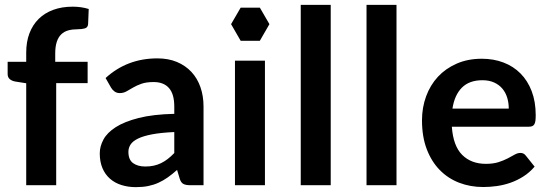

<svg xmlns="http://www.w3.org/2000/svg" viewBox="-20 -763 2262 791"><path d="M88 0V-420L43.5 -427Q29 -429.5 20.2 -437Q11.5 -444.5 11.5 -458V-508.5H88V-546.5Q88 -590.5 101.2 -625.5Q114.5 -660.5 139.2 -685Q164 -709.5 199.5 -722.5Q235 -735.5 279.5 -735.5Q315 -735.5 345.5 -726L343 -664Q342 -649.5 329.5 -646Q317 -642.5 300.5 -642.5Q278.5 -642.5 261.2 -637.8Q244 -633 232 -621.2Q220 -609.5 213.8 -590.2Q207.5 -571 207.5 -542.5V-508.5H341V-420.5H211.5V0Z M818.5 0H763Q745.5 0 735.5 -5.2Q725.5 -10.5 720.5 -26.5L709.5 -63Q690 -45.5 671.2 -32.2Q652.5 -19 632.5 -10Q612.5 -1 590 3.5Q567.5 8 540 8Q507.5 8 480 -0.8Q452.5 -9.5 432.8 -27Q413 -44.5 402 -70.5Q391 -96.5 391 -131Q391 -160 406.2 -188.2Q421.5 -216.5 457 -239.2Q492.5 -262 551.5 -277Q610.5 -292 698 -294V-324Q698 -375.5 676.2 -400.2Q654.5 -425 613 -425Q583 -425 563 -418Q543 -411 528.2 -402.2Q513.5 -393.5 501 -386.5Q488.5 -379.5 473.5 -379.5Q461 -379.5 452 -386Q443 -392.5 437.5 -402L415 -441.5Q503.5 -522.5 628.5 -522.5Q673.5 -522.5 708.8 -507.8Q744 -493 768.5 -466.8Q793 -440.5 805.8 -404Q818.5 -367.5 818.5 -324ZM578.5 -77Q597.5 -77 613.5 -80.5Q629.5 -84 643.8 -91Q658 -98 671.2 -108.2Q684.5 -118.5 698 -132.5V-219Q644 -216.5 607.8 -209.8Q571.5 -203 549.5 -192.5Q527.5 -182 518.2 -168Q509 -154 509 -137.5Q509 -105 528.2 -91Q547.5 -77 578.5 -77Z M1071.5 -513V0H948V-513ZM1090 -663.5 1050.5 -731.5H971.5L932 -663.5L971.5 -595H1050.5Z M1342.5 -743V0H1219V-743Z M1613.5 -743V0H1490V-743Z M1965 -521Q2013.5 -521 2054.2 -505.5Q2095 -490 2124.5 -460.2Q2154 -430.5 2170.5 -387.2Q2187 -344 2187 -288.5Q2187 -274.5 2185.8 -265.2Q2184.5 -256 2181.2 -250.8Q2178 -245.5 2172.5 -243.2Q2167 -241 2158.5 -241H1841.5Q1847 -162 1884 -125Q1921 -88 1982 -88Q2012 -88 2033.8 -95Q2055.5 -102 2071.8 -110.5Q2088 -119 2100.2 -126Q2112.5 -133 2124 -133Q2131.5 -133 2137 -130Q2142.5 -127 2146.5 -121.5L2182.5 -76.5Q2162 -52.5 2136.5 -36.2Q2111 -20 2083.2 -10.2Q2055.5 -0.5 2026.8 3.5Q1998 7.5 1971 7.5Q1917.5 7.5 1871.5 -10.2Q1825.5 -28 1791.5 -62.8Q1757.5 -97.5 1738 -148.8Q1718.5 -200 1718.5 -267.5Q1718.5 -320 1735.5 -366.2Q1752.5 -412.5 1784.2 -446.8Q1816 -481 1861.8 -501Q1907.5 -521 1965 -521ZM1967.5 -432.5Q1913.5 -432.5 1883 -402Q1852.5 -371.5 1844 -315.5H2076Q2076 -339.5 2069.5 -360.8Q2063 -382 2049.5 -398Q2036 -414 2015.5 -423.2Q1995 -432.5 1967.5 -432.5Z"/></svg>

Font: LatoHex
Style: Bold
Weight: 700
Designer: Lukasz Dziedzic
Foundry: tyPoland Lukasz Dziedzic
Version: Version 1.104; Western+Polish opensource